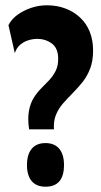

<svg xmlns="http://www.w3.org/2000/svg" viewBox="-20 -693 383 726"><path d="M90 -204Q84 -245 89.5 -274Q95 -303 107.5 -323Q120 -343 136 -359Q152 -375 166.5 -390.5Q181 -406 190.5 -425Q200 -444 200 -470Q200 -511 176 -528.5Q152 -546 121 -546Q104 -546 86.5 -540.5Q69 -535 55.5 -523Q42 -511 36 -492L12 -598Q24 -621 46 -637Q68 -653 97 -663Q126 -673 157 -673Q195 -673 227 -661Q259 -649 283 -626.5Q307 -604 319.5 -572.5Q332 -541 332 -502Q332 -463 321 -434Q310 -405 292 -382.5Q274 -360 254.5 -340.5Q235 -321 218 -301.5Q201 -282 191.5 -258.5Q182 -235 184 -204ZM152 13Q118 13 100 -8Q82 -29 82 -69Q82 -109 100 -130.5Q118 -152 152 -152Q186 -152 204 -130.5Q222 -109 222 -69Q222 13 152 13Z"/></svg>

Font: Bricolage Grotesque Condensed
Style: Bold
Weight: 700
Width: 3
Designer: Mathieu Triay
Foundry: Atelier Triay
Version: Version 1.001;gftools[0.9.33.dev8+g029e19f]